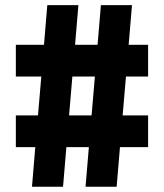

<svg xmlns="http://www.w3.org/2000/svg" viewBox="-20 -713 626 733"><path d="M306.6 0 319.3 -151.4H233.4L220.7 0H102.1L114.7 -151.4H40.5V-272.5H125L137.7 -420.9H40.5V-542H147.9L160.6 -693.4H279.3L266.6 -542H352.5L365.2 -693.4H483.9L471.2 -542H545.4V-420.9H460.9L448.2 -272.5H545.4V-151.4H438L425.3 0ZM243.7 -272.5H329.6L342.3 -420.9H256.3Z"/></svg>

Font: Cascadia Code PL
Style: Bold
Weight: 700
Monospace: yes
Designer: Aaron Bell
Foundry: Saja Typeworks
Version: Version 2404.023; ttfautohint (v1.8.4)